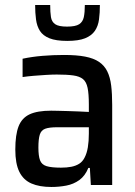

<svg xmlns="http://www.w3.org/2000/svg" viewBox="-20 -737 536 765"><path d="M185 8Q137 8 105 -6Q73 -20 57 -52.5Q41 -85 41 -141Q41 -200 54 -233.5Q67 -267 98 -281.5Q129 -296 184 -296Q195 -296 212 -295.5Q229 -295 249.5 -294.5Q270 -294 292 -293Q314 -292 334 -291V-321Q334 -363 329 -387Q324 -411 310.5 -422Q297 -433 271.5 -436.5Q246 -440 206 -440Q188 -440 163.5 -438.5Q139 -437 114.5 -435Q90 -433 70 -430V-503Q107 -511 149.5 -514.5Q192 -518 235 -518Q285 -518 319 -511.5Q353 -505 374.5 -490.5Q396 -476 407.5 -452.5Q419 -429 423 -396Q427 -363 427 -319V0H342L338 -68H332Q319 -36 296 -19.5Q273 -3 244 2.5Q215 8 185 8ZM223 -69Q246 -69 264 -72.5Q282 -76 295.5 -84.5Q309 -93 317 -109Q326 -126 330 -150Q334 -174 334 -205V-230H208Q176 -230 160 -224Q144 -218 138.5 -200.5Q133 -183 133 -149Q133 -116 139.5 -98.5Q146 -81 165.5 -75Q185 -69 223 -69ZM248 -574Q203 -574 177 -584.5Q151 -595 139 -614Q127 -633 123.5 -659.5Q120 -686 120 -717H180Q180 -688 183 -669Q186 -650 200 -640.5Q214 -631 247 -631Q281 -631 295.5 -640.5Q310 -650 314 -669Q318 -688 318 -717H378Q378 -686 374.5 -659.5Q371 -633 358 -614Q345 -595 319 -584.5Q293 -574 248 -574Z"/></svg>

Font: Saira SemiCondensed Medium
Style: Regular
Weight: 500
Width: 4
Designer: Hector Gatti with collaboration of the Omnibus-Type team
Foundry: Omnibus-Type
Version: Version 1.101